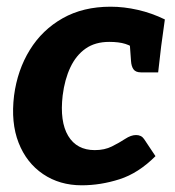

<svg xmlns="http://www.w3.org/2000/svg" viewBox="-20 -545 523 573"><path d="M224 8Q158 8 108.5 -25.5Q59 -59 35.5 -119Q12 -179 22 -260Q32 -336 69 -396Q106 -456 167 -490.5Q228 -525 310 -525Q350 -525 391.5 -515.5Q433 -506 472 -487L461 -407L391 -394Q373 -408 354 -414Q335 -420 306 -420Q264 -420 235.5 -400Q207 -380 190 -344Q173 -308 167 -260Q158 -182 183.5 -139.5Q209 -97 263 -97Q292 -97 314 -108Q336 -119 353.5 -130.5Q371 -142 386 -142Q402 -142 410 -130L444 -79Q393 -28 336.5 -10Q280 8 224 8ZM366 -432 461 -407 452 -329H401Q385 -329 378.5 -338Q372 -347 371 -363Z"/></svg>

Font: Aleo ExtraBold
Style: Italic
Weight: 800
Italic angle: -7°
Designer: Alessio Laiso
Foundry: Alessio Laiso
Version: Version 2.001;gftools[0.9.29]